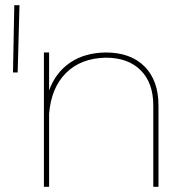

<svg xmlns="http://www.w3.org/2000/svg" viewBox="-20 -719 723 739"><path d="M30 -440 35 -699H55L48 -440ZM387 -517Q483 -517 536.5 -463Q590 -409 590 -313V0H570V-313Q570 -400 521.5 -448.5Q473 -497 387 -497Q291 -495 234 -438Q177 -381 169 -281V0H149V-517H169V-371Q194 -440 250 -478Q306 -516 387 -517Z"/></svg>

Font: Montserrat arm Thin
Style: Regular
Weight: 250
Designer: Julieta Ulanovsky
Foundry: Julieta Ulanovsky
Version: Version 6.000;PS 006.000;hotconv 1.0.88;makeotf.lib2.5.64775